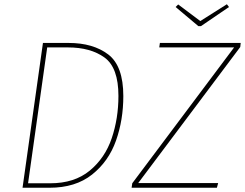

<svg xmlns="http://www.w3.org/2000/svg" viewBox="-20 -883 1152 903"><path d="M560 -431Q560 -319 525.5 -221.5Q491 -124 413 -62Q335 0 213 0H86L182 -681H303Q418 -681 489 -627Q560 -573 560 -431ZM202 -660 112 -21H216Q330 -21 402 -80.5Q474 -140 505.5 -233Q537 -326 537 -432Q537 -565 471.5 -612.5Q406 -660 299 -660ZM602 -21 1081 -660H729L732 -681H1112L1110 -662L630 -22H1006L1000 0H599ZM1057 -850 925 -760H913L806 -850L818 -862L922 -784L1047 -863Z"/></svg>

Font: FiraGO Thin
Style: Italic
Weight: 100
Italic angle: -8°
Designer: bBox Type GmbH
Foundry: bBox Type GmbH
Version: Version 1.001